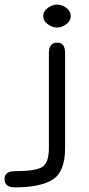

<svg xmlns="http://www.w3.org/2000/svg" viewBox="-132 -642 385 833"><path d="M115.2 -622.1Q136.7 -622.1 155.8 -607.9Q174.8 -593.8 174.8 -572.3Q174.8 -550.8 154.8 -536.6Q134.8 -522.5 115.2 -522.5Q95.7 -522.5 75.7 -536.6Q55.7 -550.8 55.7 -572.3Q55.7 -593.8 75.7 -607.9Q95.7 -622.1 115.2 -622.1ZM150.4 0Q150.4 102.5 97.2 136.7Q43.9 170.9 -67.4 170.9Q-112.3 170.9 -112.3 134.8Q-112.3 100.6 -67.4 100.6Q20.5 100.6 50.3 83Q80.1 65.4 80.1 0V-412.1Q80.1 -457 116.2 -457Q150.4 -457 150.4 -412.1Z"/></svg>

Font: Jura
Style: DemiBold
Weight: 600
Version: Version 2.4